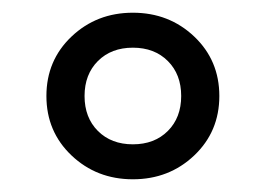

<svg xmlns="http://www.w3.org/2000/svg" viewBox="-20 -730 418 302"><path d="M325 -579Q325 -523 285.5 -485.5Q246 -448 189 -448Q132 -448 92.5 -485.5Q53 -523 53 -579Q53 -635 92.5 -672.5Q132 -710 189 -710Q246 -710 285.5 -672.5Q325 -635 325 -579ZM265 -579Q265 -613 244 -634Q223 -655 189 -655Q155 -655 134 -634Q113 -613 113 -579Q113 -545 134 -524Q155 -503 189 -503Q223 -503 244 -524Q265 -545 265 -579Z"/></svg>

Font: Hezaedrus Light
Style: Regular
Weight: 300
Designer: Hubert & Fischer
Foundry: Hubert & Fischer
Version: Version 1.10;September 3, 2019;FontCreator 11.5.0.2425 64-bi